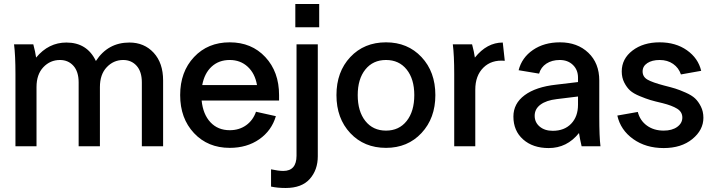

<svg xmlns="http://www.w3.org/2000/svg" viewBox="-20 -729 3563 957"><path d="M146 -508Q156 -471 160 -442Q222 -517 311 -517Q414 -517 458 -425Q518 -517 625 -517Q699 -517 746 -466Q793 -415 793 -328V0H687V-318Q687 -372 661 -401Q635 -430 594 -430Q546 -430 512 -394Q478 -358 478 -295V0H372V-318Q372 -372 346 -401Q320 -430 279 -430Q230 -430 196 -394Q162 -358 162 -295V0H57V-360Q57 -453 50 -508Z M1371 -255V-228H985Q992 -159 1029 -119.5Q1066 -80 1125 -80Q1172 -80 1206.5 -104.5Q1241 -129 1256 -172L1355 -150Q1334 -78 1272.5 -35Q1211 8 1125 8Q1016 8 947 -65.5Q878 -139 878 -255Q878 -371 947 -444.5Q1016 -518 1125 -518Q1234 -518 1302.5 -444.5Q1371 -371 1371 -255ZM988 -305H1261Q1251 -363 1214.5 -396.5Q1178 -430 1125 -430Q1071 -430 1035 -397Q999 -364 988 -305Z M1452 -593V-709H1571V-593ZM1331 201V115Q1368 123 1392 123Q1458 123 1458 47V-508H1564V50Q1564 118 1524 163Q1484 208 1404 208Q1363 208 1331 201Z M2150 -255Q2150 -140 2081 -66Q2012 8 1904 8Q1795 8 1726 -65.5Q1657 -139 1657 -255Q1657 -371 1726 -444.5Q1795 -518 1904 -518Q2012 -518 2081 -444.5Q2150 -371 2150 -255ZM1763 -255Q1763 -174 1801 -126Q1839 -78 1904 -78Q1969 -78 2007 -126Q2045 -174 2045 -255Q2045 -335 2007 -382.5Q1969 -430 1904 -430Q1839 -430 1801 -382.5Q1763 -335 1763 -255Z M2333 -508Q2343 -471 2347 -442Q2407 -517 2486 -517L2496 -426Q2430 -432 2389.5 -392Q2349 -352 2349 -282V0H2244V-360Q2244 -453 2237 -508Z M2879 0Q2870 -38 2866 -66Q2806 9 2715 9Q2636 9 2587.5 -34Q2539 -77 2539 -148Q2539 -213 2595 -254.5Q2651 -296 2752 -307L2861 -320V-342Q2861 -381 2835.5 -405.5Q2810 -430 2770 -430Q2731 -430 2703.5 -412Q2676 -394 2667 -362L2565 -379Q2581 -442 2636.5 -480Q2692 -518 2771 -518Q2858 -518 2912.5 -466Q2967 -414 2967 -328V-148Q2967 -47 2973 0ZM2645 -152Q2645 -119 2670 -98Q2695 -77 2735 -77Q2793 -77 2827 -112.5Q2861 -148 2861 -207V-248L2755 -235Q2703 -229 2674 -207.5Q2645 -186 2645 -152Z M3268 -518Q3348 -518 3404 -478.5Q3460 -439 3475 -376L3374 -358Q3363 -391 3335 -410.5Q3307 -430 3268 -430Q3230 -430 3206.5 -414.5Q3183 -399 3183 -373Q3183 -346 3207.5 -332Q3232 -318 3289 -303Q3325 -294 3346 -287.5Q3367 -281 3397.5 -267.5Q3428 -254 3444.5 -238.5Q3461 -223 3473.5 -198Q3486 -173 3486 -142Q3486 -81 3431 -36Q3376 9 3288 9Q3199 9 3136 -36Q3073 -81 3057 -153L3159 -171Q3170 -128 3204.5 -103Q3239 -78 3288 -78Q3330 -78 3355.5 -96.5Q3381 -115 3381 -143Q3381 -171 3355.5 -187Q3330 -203 3282 -215Q3243 -224 3221.5 -230.5Q3200 -237 3168.5 -250Q3137 -263 3120.5 -278Q3104 -293 3091.5 -317.5Q3079 -342 3079 -373Q3079 -436 3132.5 -477Q3186 -518 3268 -518Z"/></svg>

Font: LT Superior Semi-bold
Style: Regular
Weight: 600
Designer: Daniel Lyons
Foundry: LyonsType
Version: Version 1.0